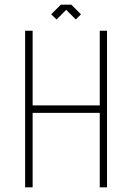

<svg xmlns="http://www.w3.org/2000/svg" viewBox="-20 -798 562 818"><path d="M436 -667V0H405V-317H119V0H87V-667H119V-349H405V-667ZM284 -778 325 -737 303 -715 262 -756 221 -715 198 -737 239 -778Z"/></svg>

Font: Zector
Style: Regular
Weight: 400
Designer: GGBot
Version: 0.72